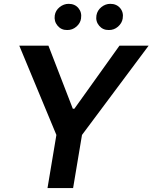

<svg xmlns="http://www.w3.org/2000/svg" viewBox="-20 -961 779 981"><path d="M78.6 -727.5H227.5L352.1 -405.3H359.9L590.3 -727.5H739.3L398.9 -271.5L353.5 0H222.7L268.1 -271.5ZM323.2 -807.6Q293 -807.1 274.2 -829.6Q255.4 -852.1 259.8 -882.3Q263.7 -907.7 284.7 -924.6Q305.7 -941.4 330.6 -941.4Q362.3 -941.4 380.6 -919.7Q398.9 -897.9 394 -866.2Q390.6 -842.3 370.1 -824.7Q349.6 -807.1 323.2 -807.6ZM535.6 -807.6Q505.9 -807.1 486.8 -829.3Q467.8 -851.6 472.7 -882.3Q477.1 -907.7 497.8 -924.6Q518.6 -941.4 543.5 -941.4Q575.2 -941.4 593.8 -919.7Q612.3 -897.9 606.9 -866.2Q603 -842.3 582.8 -824.7Q562.5 -807.1 535.6 -807.6Z"/></svg>

Font: Inter Tight SemiBold
Style: Italic
Weight: 600
Italic angle: -9.39999°
Designer: Rasmus Andersson
Foundry: rsms
Version: Version 3.004